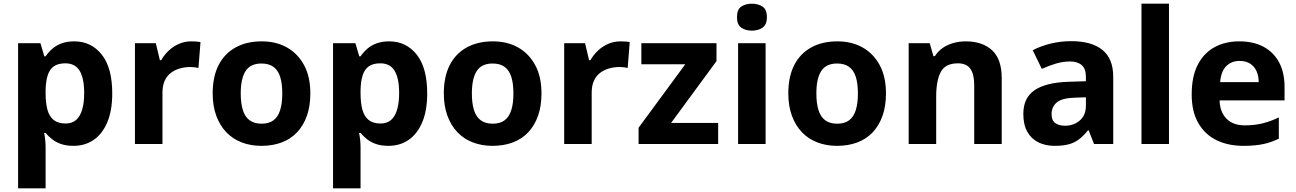

<svg xmlns="http://www.w3.org/2000/svg" viewBox="-20 -780 7021 1040"><path d="M382 -556Q474 -556 531 -484.5Q588 -413 588 -274Q588 -181 561 -117.5Q534 -54 487 -22Q440 10 378 10Q339 10 310.5 0Q282 -10 262 -26Q242 -42 227 -60H219Q223 -41 225 -20.5Q227 0 227 20V240H78V-546H199L220 -475H227Q242 -497 263 -515.5Q284 -534 313.5 -545Q343 -556 382 -556ZM334 -437Q295 -437 272 -421Q249 -405 238.5 -372.5Q228 -340 227 -291V-275Q227 -222 237 -185.5Q247 -149 271 -130Q295 -111 336 -111Q370 -111 392 -130Q414 -149 425 -186Q436 -223 436 -276Q436 -356 411.5 -396.5Q387 -437 334 -437Z M1016 -556Q1027 -556 1042 -555Q1057 -554 1066 -552L1055 -412Q1048 -414 1034.5 -415.5Q1021 -417 1011 -417Q982 -417 955 -409.5Q928 -402 906.5 -386Q885 -370 872.5 -343.5Q860 -317 860 -278V0H711V-546H824L846 -454H853Q869 -482 893 -505Q917 -528 948.5 -542Q980 -556 1016 -556Z M1661 -274Q1661 -205.6 1642.5 -153.1Q1623.9 -100.5 1589.5 -63.7Q1555 -27 1506 -8.5Q1457 10 1395.4 10Q1338.2 10 1289.6 -8.5Q1241 -27 1206 -63.5Q1171 -100 1151.5 -153Q1132 -206 1132 -274.2Q1132 -364.7 1164 -427.3Q1196.1 -489.9 1255.9 -522.9Q1315.7 -556 1398 -556Q1475.4 -556 1534.2 -523Q1593 -490 1627 -427.3Q1661 -364.7 1661 -274ZM1284 -273.8Q1284 -220 1295.5 -183.5Q1307 -147 1332 -128.5Q1357 -110 1397 -110Q1437 -110 1461.5 -128.5Q1486 -147 1497.5 -183.5Q1509 -220 1509 -273.6Q1509 -328 1497.5 -364Q1486 -400 1461 -418Q1436.1 -436 1396.3 -436Q1337 -436 1310.5 -395.5Q1284 -355 1284 -273.8Z M2088 -556Q2180 -556 2237 -484.5Q2294 -413 2294 -274Q2294 -181 2267 -117.5Q2240 -54 2193 -22Q2146 10 2084 10Q2045 10 2016.5 0Q1988 -10 1968 -26Q1948 -42 1933 -60H1925Q1929 -41 1931 -20.5Q1933 0 1933 20V240H1784V-546H1905L1926 -475H1933Q1948 -497 1969 -515.5Q1990 -534 2019.5 -545Q2049 -556 2088 -556ZM2040 -437Q2001 -437 1978 -421Q1955 -405 1944.5 -372.5Q1934 -340 1933 -291V-275Q1933 -222 1943 -185.5Q1953 -149 1977 -130Q2001 -111 2042 -111Q2076 -111 2098 -130Q2120 -149 2131 -186Q2142 -223 2142 -276Q2142 -356 2117.5 -396.5Q2093 -437 2040 -437Z M2913 -274Q2913 -205.6 2894.5 -153.1Q2875.9 -100.5 2841.5 -63.7Q2807 -27 2758 -8.5Q2709 10 2647.4 10Q2590.2 10 2541.6 -8.5Q2493 -27 2458 -63.5Q2423 -100 2403.5 -153Q2384 -206 2384 -274.2Q2384 -364.7 2416 -427.3Q2448.1 -489.9 2507.9 -522.9Q2567.7 -556 2650 -556Q2727.4 -556 2786.2 -523Q2845 -490 2879 -427.3Q2913 -364.7 2913 -274ZM2536 -273.8Q2536 -220 2547.5 -183.5Q2559 -147 2584 -128.5Q2609 -110 2649 -110Q2689 -110 2713.5 -128.5Q2738 -147 2749.5 -183.5Q2761 -220 2761 -273.6Q2761 -328 2749.5 -364Q2738 -400 2713 -418Q2688.1 -436 2648.3 -436Q2589 -436 2562.5 -395.5Q2536 -355 2536 -273.8Z M3341 -556Q3352 -556 3367 -555Q3382 -554 3391 -552L3380 -412Q3373 -414 3359.5 -415.5Q3346 -417 3336 -417Q3307 -417 3280 -409.5Q3253 -402 3231.5 -386Q3210 -370 3197.5 -343.5Q3185 -317 3185 -278V0H3036V-546H3149L3171 -454H3178Q3194 -482 3218 -505Q3242 -528 3273.5 -542Q3305 -556 3341 -556Z M3870 0H3439V-88L3692 -432H3454V-546H3861V-449L3615 -114H3870Z M4127 -546V0H3978V-546ZM4053 -760Q4086 -760 4110 -744.5Q4134 -729 4134 -686.8Q4134 -646 4110 -630Q4086 -614 4053 -614Q4018.7 -614 3995.4 -630Q3972 -646 3972 -686.8Q3972 -729 3995.4 -744.5Q4018.7 -760 4053 -760Z M4779 -274Q4779 -205.6 4760.5 -153.1Q4741.9 -100.5 4707.5 -63.7Q4673 -27 4624 -8.5Q4575 10 4513.4 10Q4456.2 10 4407.6 -8.5Q4359 -27 4324 -63.5Q4289 -100 4269.5 -153Q4250 -206 4250 -274.2Q4250 -364.7 4282 -427.3Q4314.1 -489.9 4373.9 -522.9Q4433.7 -556 4516 -556Q4593.4 -556 4652.2 -523Q4711 -490 4745 -427.3Q4779 -364.7 4779 -274ZM4402 -273.8Q4402 -220 4413.5 -183.5Q4425 -147 4450 -128.5Q4475 -110 4515 -110Q4555 -110 4579.5 -128.5Q4604 -147 4615.5 -183.5Q4627 -220 4627 -273.6Q4627 -328 4615.5 -364Q4604 -400 4579 -418Q4554.1 -436 4514.3 -436Q4455 -436 4428.5 -395.5Q4402 -355 4402 -273.8Z M5212 -556Q5300 -556 5353 -508.5Q5406 -461 5406 -356V0H5257V-319Q5257 -378 5236 -407.5Q5215 -437 5169 -437Q5101 -437 5076 -390.5Q5051 -344 5051 -257V0H4902V-546H5016L5036 -476H5044Q5062 -504 5088 -521.5Q5114 -539 5146 -547.5Q5178 -556 5212 -556Z M5783 -557Q5893 -557 5951.5 -509.5Q6010 -462 6010 -364V0H5906L5877 -74H5873Q5850 -45 5825.5 -26Q5801 -7 5769.5 1.5Q5738 10 5692 10Q5644 10 5605.5 -8.5Q5567 -27 5545 -65.5Q5523 -104 5523 -163Q5523 -250 5584 -291.5Q5645 -333 5767 -337L5862 -340V-364Q5862 -407 5839.5 -427Q5817 -447 5777 -447Q5737 -447 5699 -435.5Q5661 -424 5623 -407L5574 -508Q5618 -531 5671.5 -544Q5725 -557 5783 -557ZM5804 -251Q5732 -249 5704 -225Q5676 -201 5676 -162Q5676 -128 5696 -113.5Q5716 -99 5748 -99Q5796 -99 5829 -127.5Q5862 -156 5862 -208V-253Z M6312 0H6163V-760H6312Z M6693 -556Q6769 -556 6823.5 -527Q6878 -498 6908 -443Q6938 -388 6938 -308V-236H6586Q6588 -173 6623.5 -137Q6659 -101 6722 -101Q6775 -101 6818 -111.5Q6861 -122 6907 -144V-29Q6867 -9 6822.5 0.5Q6778 10 6715 10Q6633 10 6570 -20.5Q6507 -51 6471 -113Q6435 -175 6435 -269Q6435 -365 6467.5 -428.5Q6500 -492 6558 -524Q6616 -556 6693 -556ZM6694 -450Q6651 -450 6622.5 -422Q6594 -394 6589 -335H6798Q6798 -368 6786.5 -394Q6775 -420 6752 -435Q6729 -450 6694 -450Z"/></svg>

Font: Noto Sans Malayalam
Style: Regular
Weight: 400
Designer: Jelle Bosma - Monotype Design Team
Foundry: Monotype Imaging Inc.
Version: Version 2.103